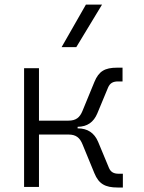

<svg xmlns="http://www.w3.org/2000/svg" viewBox="-20 -815 626 837"><path d="M85 0H149.9V-228.5H278.8C311 -228.5 328.1 -214.8 339.8 -185.5L391.6 -59.6C410.6 -13.2 439 2.4 492.2 2.4H515.6V-57.6H498C475.6 -57.6 462.4 -64.9 454.6 -84L407.7 -196.8C391.1 -235.8 361.8 -255.4 318.8 -255.4H318.4V-262.2C360.4 -262.7 388.2 -282.2 404.3 -320.8L451.2 -433.6C459.5 -452.6 472.7 -460 494.6 -460H514.2V-520H490.7C437 -520 410.6 -504.4 391.6 -458L339.8 -332C328.1 -302.7 311 -289.1 278.8 -289.1H149.9V-517.6H85ZM248.5 -609.4H312.5L424.8 -794.9H354.5Z"/></svg>

Font: Cascadia Mono Light
Style: Regular
Weight: 300
Monospace: yes
Designer: Aaron Bell
Foundry: Saja Typeworks
Version: Version 2404.023